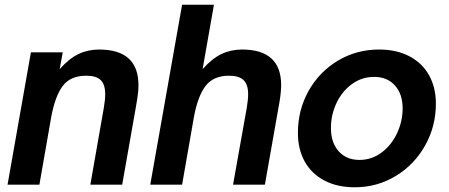

<svg xmlns="http://www.w3.org/2000/svg" viewBox="-20 -783 1902 814"><path d="M12 0 111 -561H246L233 -490Q273 -535 313 -554Q353 -573 400 -573Q567 -573 567 -422Q567 -394 561.5 -361.5Q556 -329 555 -323L498 0H363L420 -325Q426 -360 426 -383Q426 -425 407 -443.5Q388 -462 346 -462Q278 -462 245.5 -418Q213 -374 197 -286L147 0Z M617 0 752 -763H887L839 -490Q879 -535 919 -554Q959 -573 1006 -573Q1172 -573 1172 -422Q1172 -385 1160 -323L1103 0H968L1026 -325Q1032 -360 1032 -383Q1032 -425 1012.5 -443.5Q993 -462 951 -462Q884 -462 851 -418Q818 -374 802 -286L752 0Z M1243 -220Q1243 -316 1288 -397Q1333 -478 1412 -525.5Q1491 -573 1587 -573Q1661 -573 1715.5 -544.5Q1770 -516 1799 -464Q1828 -412 1828 -343Q1828 -248 1782.5 -166.5Q1737 -85 1658 -37Q1579 11 1484 11Q1410 11 1355.5 -17.5Q1301 -46 1272 -98Q1243 -150 1243 -220ZM1687 -324Q1687 -384 1654.5 -420.5Q1622 -457 1566 -457Q1514 -457 1472 -426.5Q1430 -396 1406.5 -346Q1383 -296 1383 -240Q1383 -178 1416 -141.5Q1449 -105 1504 -105Q1556 -105 1598 -136.5Q1640 -168 1663.5 -218.5Q1687 -269 1687 -324Z"/></svg>

Font: Open Sauce One
Style: Bold Italic
Weight: 700
Italic angle: -10°
Designer: Alfredo Marco Pradil
Foundry: Creative Sauce Fz LLC
Version: Version 1.477